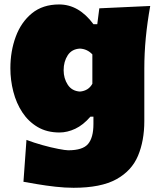

<svg xmlns="http://www.w3.org/2000/svg" viewBox="-20 -618 727 875"><path d="M315.4 237.8Q276.4 237.8 232.7 232.9Q189 228 150.4 221.4Q111.8 214.8 86.9 210.4L100.6 19.5Q133.8 32.2 173.1 43.2Q212.4 54.2 245.4 60.5Q278.3 66.9 291 66.9Q356.9 66.9 381.3 38.1Q405.8 9.3 405.8 -52.7V-86.4H392.1Q359.4 -48.3 323 -31.2Q286.6 -14.2 251 -14.2Q193.8 -14.2 151.6 -39.1Q109.4 -64 81.8 -106Q54.2 -147.9 40.8 -200.2Q27.3 -252.4 27.3 -307.1Q27.3 -384.8 51.8 -450.9Q76.2 -517.1 125.5 -557.4Q174.8 -597.7 249.5 -597.7Q339.4 -597.7 405.8 -507.8H423.3L432.6 -580.1L664.6 -590.8Q651.4 -517.1 644.5 -446.3Q637.7 -375.5 637.7 -305.2V-66.4Q637.7 23.4 608.9 92Q580.1 160.6 509.8 199.2Q439.5 237.8 315.4 237.8ZM344.2 -200.7Q383.3 -204.1 400.9 -236.3V-370.1Q377.4 -395 344.2 -396.5Q307.1 -394.5 288.6 -366Q270 -337.4 270 -297.9Q270 -260.7 288.8 -231.9Q307.6 -203.1 344.2 -200.7Z"/></svg>

Font: Pinar Black
Style: Regular
Weight: 900
Designer: Amin Abedi
Version: Version 3.000